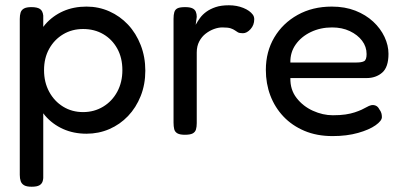

<svg xmlns="http://www.w3.org/2000/svg" viewBox="-20 -501 1530 728"><path d="M308 6Q259 6 219 -12Q179 -30 151 -62.5Q123 -95 107.5 -139Q92 -183 93 -236Q93 -288 108 -332Q123 -376 151.5 -408.5Q180 -441 219.5 -458.5Q259 -476 308 -476Q354 -476 394.5 -458Q435 -440 465.5 -407.5Q496 -375 513.5 -330Q531 -285 531 -233Q531 -181 513.5 -137Q496 -93 465.5 -61Q435 -29 394.5 -11.5Q354 6 308 6ZM100 207Q81 207 71.5 201.5Q62 196 58.5 186Q55 176 55 162V-429Q55 -443 58 -453Q61 -463 70.5 -468.5Q80 -474 99 -474Q121 -474 131.5 -467Q142 -460 144 -442V161Q145 175 142 185.5Q139 196 129.5 201.5Q120 207 100 207ZM295 -76Q337 -76 371 -96.5Q405 -117 424.5 -153Q444 -189 444 -235Q444 -282 424.5 -317Q405 -352 371.5 -371.5Q338 -391 295 -391Q253 -391 219.5 -371Q186 -351 166.5 -316Q147 -281 147 -235Q147 -189 166.5 -153Q186 -117 219.5 -96.5Q253 -76 295 -76Z M681 10Q662 10 652.5 4.5Q643 -1 640.5 -11.5Q638 -22 638 -36V-430Q638 -445 641 -455Q644 -465 653 -469.5Q662 -474 682 -474Q700 -474 709.5 -469.5Q719 -465 722.5 -456.5Q726 -448 726 -437L722 -407Q729 -420 738.5 -433Q748 -446 762.5 -456.5Q777 -467 797.5 -474Q818 -481 848 -481Q863 -481 876.5 -478.5Q890 -476 902.5 -471Q915 -466 924 -459.5Q933 -453 938.5 -445.5Q944 -438 944 -428Q944 -406 930 -390.5Q916 -375 901 -375Q888 -375 882 -378.5Q876 -382 870.5 -386Q865 -390 855 -393.5Q845 -397 823 -397Q808 -397 791.5 -391Q775 -385 760 -373.5Q745 -362 735.5 -344Q726 -326 726 -302V-34Q726 -20 723 -10Q720 0 710.5 5Q701 10 681 10Z M1241 15Q1181 15 1134 -5Q1087 -25 1054.5 -59.5Q1022 -94 1005 -139Q988 -184 988 -236Q988 -305 1020 -359Q1052 -413 1108.5 -444.5Q1165 -476 1238 -476Q1288 -476 1327.5 -460.5Q1367 -445 1395 -419Q1423 -393 1438 -361Q1453 -329 1453 -297Q1453 -246 1429 -225.5Q1405 -205 1370 -205H1081Q1080 -161 1104.5 -129.5Q1129 -98 1166.5 -81Q1204 -64 1242 -64Q1270 -64 1290 -67Q1310 -70 1325 -75Q1340 -80 1351 -85Q1362 -90 1370.5 -95Q1379 -100 1387 -102Q1396 -104 1404.5 -100.5Q1413 -97 1418 -87Q1424 -79 1426 -72Q1428 -65 1428 -57Q1428 -43 1404 -26Q1380 -9 1337.5 3Q1295 15 1241 15ZM1081 -264H1332Q1351 -264 1360.5 -269Q1370 -274 1370 -296Q1370 -324 1353 -346.5Q1336 -369 1306.5 -383Q1277 -397 1239 -397Q1195 -397 1158.5 -379.5Q1122 -362 1101 -332Q1080 -302 1081 -264Z"/></svg>

Font: Fredoka Light
Style: Regular
Weight: 400
Version: Version 2.001